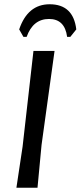

<svg xmlns="http://www.w3.org/2000/svg" viewBox="-20 -881 378 901"><path d="M90 -708 70 -743Q110 -861 213 -861Q324 -861 338 -743L310 -708H295Q284 -792 210 -792Q135 -792 105 -708ZM236 -642 175 -201 156 0H57L86 -193L137 -642Z"/></svg>

Font: Alegreya Sans Medium
Style: Italic
Weight: 500
Italic angle: -7°
Designer: Juan Pablo del Peral
Foundry: Huerta Tipografica
Version: Version 2.007